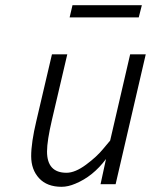

<svg xmlns="http://www.w3.org/2000/svg" viewBox="-20 -709 581 739"><path d="M217 10Q161 10 130.5 -23Q100 -56 100 -108Q100 -160 120 -244L180 -500H239L180 -248Q161 -167 161 -126Q161 -44 236 -44Q269 -44 311 -75Q353 -106 378 -137L404 -168L481 -500H541L425 0H367L388 -97Q338 -30 270 -2Q242 10 217 10ZM248 -642 259 -689H526L514 -642Z"/></svg>

Font: Titillium Web Light
Style: Italic
Weight: 300
Italic angle: -13°
Version: Version 1.002;PS 57.000;hotconv 1.0.70;makeotf.lib2.5.55311